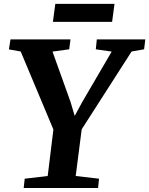

<svg xmlns="http://www.w3.org/2000/svg" viewBox="-20 -940 746 960"><path d="M98.5 0 103.5 -46.5 218.5 -60 247 -292.5 83.5 -682.5 24.5 -693 32.5 -743H332.5L326 -693.5L242.5 -682L332.5 -431L353.5 -360.5L391.5 -430.5L538.5 -682L459 -693.5L464 -743H706.5L700.5 -693.5L638 -682.5L388.5 -293.5L358.5 -60L475 -46.5L470.5 0ZM256.5 -920.5H552.5L540.5 -830.5H244.5Z"/></svg>

Font: Merriweather Light 18pt
Style: Bold Italic
Weight: 700
Italic angle: -7.8°
Version: Version 2.101